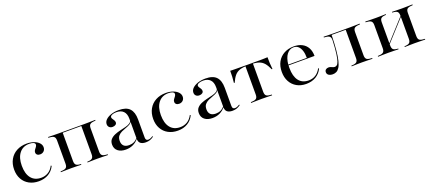

<svg xmlns="http://www.w3.org/2000/svg" viewBox="46 -1271 4768 2126"><g transform="rotate(-20 2430.0 -207.5)"><path d="M273.4 11.3Q209.7 11.3 160.9 -15.3Q112.1 -41.9 85.1 -90.3Q58.1 -138.7 58.1 -203.2Q58.1 -270.2 86.7 -321Q115.3 -371.8 166.9 -399.6Q218.5 -427.4 285.5 -427.4Q332.3 -427.4 369.4 -414.1Q406.5 -400.8 428.2 -377.8Q450 -354.8 450 -325.8Q450 -298.4 432.3 -281Q414.5 -263.7 387.1 -263.7Q366.1 -263.7 353.6 -274.2Q341.1 -284.7 341.1 -302.4Q341.1 -318.5 350.8 -331.5Q360.5 -344.4 370.2 -357.3Q379.8 -370.2 379.8 -383.1Q379.8 -398.4 361.7 -406.9Q343.5 -415.3 312.1 -415.3Q237.1 -415.3 194.8 -361.7Q152.4 -308.1 152.4 -214.5Q152.4 -119.4 193.5 -67.7Q234.7 -16.1 311.3 -16.1Q356.5 -16.1 393.5 -38.3Q430.6 -60.5 454.8 -107.3L462.9 -100.8Q437.1 -46.8 387.9 -17.7Q338.7 11.3 273.4 11.3Z M966.1 -2.4Q936.3 -2.4 909.3 -1.6Q882.3 -0.8 849.2 0V-8.9L863.7 -9.7Q896 -12.1 909.3 -25.4Q922.6 -38.7 922.6 -70.2V-412.1H966.1Q999.2 -412.1 1027.8 -412.9Q1056.5 -413.7 1090.3 -414.5V-405.6L1071.8 -404Q1037.9 -401.6 1024.2 -388.7Q1010.5 -375.8 1010.5 -343.5V-70.2Q1010.5 -38.7 1024.2 -25.4Q1037.9 -12.1 1071.8 -10.5L1090.3 -8.9V0Q1056.5 -0.8 1027.8 -1.6Q999.2 -2.4 966.1 -2.4ZM658.9 -2.4Q626.6 -2.4 598 -1.6Q569.4 -0.8 534.7 0V-8.9L554 -10.5Q587.1 -12.1 601.2 -25.4Q615.3 -38.7 615.3 -70.2V-343.5Q615.3 -375.8 601.2 -388.7Q587.1 -401.6 554 -404L534.7 -405.6V-414.5Q569.4 -413.7 598 -412.9Q626.6 -412.1 658.9 -412.1H703.2V-70.2Q703.2 -38.7 716.5 -25.4Q729.8 -12.1 762.1 -9.7L775.8 -8.9V0Q743.5 -0.8 716.5 -1.6Q689.5 -2.4 658.9 -2.4ZM683.9 -403.2V-412.1H943.5V-403.2Z M1450 -207.3V-298.4Q1450 -354.8 1421 -384.7Q1391.9 -414.5 1337.9 -414.5Q1306.5 -414.5 1285.9 -404.8Q1265.3 -395.2 1265.3 -379.8Q1265.3 -370.2 1273 -359.3Q1280.6 -348.4 1287.9 -336.3Q1295.2 -324.2 1295.2 -310.5Q1295.2 -295.2 1281.5 -285.1Q1267.7 -275 1245.2 -275Q1221.8 -275 1207.3 -288.7Q1192.7 -302.4 1192.7 -325Q1192.7 -354 1216.1 -377Q1239.5 -400 1279.8 -413.7Q1320.2 -427.4 1370.2 -427.4Q1458.1 -427.4 1498 -385.1Q1537.9 -342.7 1537.9 -257.3V-207.3ZM1298.4 11.3Q1240.3 11.3 1206 -16.1Q1171.8 -43.5 1171.8 -91.9Q1171.8 -129.8 1191.9 -152.4Q1212.1 -175 1243.5 -188.3Q1275 -201.6 1310.1 -209.7Q1345.2 -217.7 1377.4 -225.8Q1409.7 -233.9 1430.2 -247.6Q1450.8 -261.3 1451.6 -283.9L1452.4 -268.5Q1446.8 -247.6 1426.2 -235.5Q1405.6 -223.4 1378.6 -214.1Q1351.6 -204.8 1325.8 -192.7Q1300 -180.6 1282.7 -159.7Q1265.3 -138.7 1265.3 -101.6Q1265.3 -63.7 1286.3 -43.1Q1307.3 -22.6 1349.2 -22.6Q1381.5 -22.6 1406.9 -34.7Q1432.3 -46.8 1453.2 -73.4V-62.9Q1425 -26.6 1385.5 -7.7Q1346 11.3 1298.4 11.3ZM1537.9 -43.5Q1537.9 -25 1545.6 -16.1Q1553.2 -7.3 1568.5 -7.3Q1580.6 -7.3 1594 -12.5Q1607.3 -17.7 1623.4 -28.2L1628.2 -21Q1605.6 -4 1583.5 3.6Q1561.3 11.3 1533.9 11.3Q1491.9 11.3 1471 -6.5Q1450 -24.2 1450 -59.7V-207.3H1537.9Z M1912.1 11.3Q1848.4 11.3 1799.6 -15.3Q1750.8 -41.9 1723.8 -90.3Q1696.8 -138.7 1696.8 -203.2Q1696.8 -270.2 1725.4 -321Q1754 -371.8 1805.6 -399.6Q1857.3 -427.4 1924.2 -427.4Q1971 -427.4 2008.1 -414.1Q2045.2 -400.8 2066.9 -377.8Q2088.7 -354.8 2088.7 -325.8Q2088.7 -298.4 2071 -281Q2053.2 -263.7 2025.8 -263.7Q2004.8 -263.7 1992.3 -274.2Q1979.8 -284.7 1979.8 -302.4Q1979.8 -318.5 1989.5 -331.5Q1999.2 -344.4 2008.9 -357.3Q2018.5 -370.2 2018.5 -383.1Q2018.5 -398.4 2000.4 -406.9Q1982.3 -415.3 1950.8 -415.3Q1875.8 -415.3 1833.5 -361.7Q1791.1 -308.1 1791.1 -214.5Q1791.1 -119.4 1832.3 -67.7Q1873.4 -16.1 1950 -16.1Q1995.2 -16.1 2032.3 -38.3Q2069.4 -60.5 2093.5 -107.3L2101.6 -100.8Q2075.8 -46.8 2026.6 -17.7Q1977.4 11.3 1912.1 11.3Z M2471.8 -207.3V-298.4Q2471.8 -354.8 2442.7 -384.7Q2413.7 -414.5 2359.7 -414.5Q2328.2 -414.5 2307.7 -404.8Q2287.1 -395.2 2287.1 -379.8Q2287.1 -370.2 2294.8 -359.3Q2302.4 -348.4 2309.7 -336.3Q2316.9 -324.2 2316.9 -310.5Q2316.9 -295.2 2303.2 -285.1Q2289.5 -275 2266.9 -275Q2243.5 -275 2229 -288.7Q2214.5 -302.4 2214.5 -325Q2214.5 -354 2237.9 -377Q2261.3 -400 2301.6 -413.7Q2341.9 -427.4 2391.9 -427.4Q2479.8 -427.4 2519.8 -385.1Q2559.7 -342.7 2559.7 -257.3V-207.3ZM2320.2 11.3Q2262.1 11.3 2227.8 -16.1Q2193.5 -43.5 2193.5 -91.9Q2193.5 -129.8 2213.7 -152.4Q2233.9 -175 2265.3 -188.3Q2296.8 -201.6 2331.9 -209.7Q2366.9 -217.7 2399.2 -225.8Q2431.5 -233.9 2452 -247.6Q2472.6 -261.3 2473.4 -283.9L2474.2 -268.5Q2468.5 -247.6 2448 -235.5Q2427.4 -223.4 2400.4 -214.1Q2373.4 -204.8 2347.6 -192.7Q2321.8 -180.6 2304.4 -159.7Q2287.1 -138.7 2287.1 -101.6Q2287.1 -63.7 2308.1 -43.1Q2329 -22.6 2371 -22.6Q2403.2 -22.6 2428.6 -34.7Q2454 -46.8 2475 -73.4V-62.9Q2446.8 -26.6 2407.3 -7.7Q2367.7 11.3 2320.2 11.3ZM2559.7 -43.5Q2559.7 -25 2567.3 -16.1Q2575 -7.3 2590.3 -7.3Q2602.4 -7.3 2615.7 -12.5Q2629 -17.7 2645.2 -28.2L2650 -21Q2627.4 -4 2605.2 3.6Q2583.1 11.3 2555.6 11.3Q2513.7 11.3 2492.7 -6.5Q2471.8 -24.2 2471.8 -59.7V-207.3H2559.7Z M2900 -2.4Q2867.7 -2.4 2839.1 -1.6Q2810.5 -0.8 2776.6 0V-8.9L2795.2 -10.5Q2829 -12.1 2842.7 -25.4Q2856.5 -38.7 2856.5 -70.2V-207.3H2944.4V-70.2Q2944.4 -38.7 2958.1 -25.4Q2971.8 -12.1 3005.6 -10.5L3024.2 -8.9V0Q2990.3 -0.8 2961.7 -1.6Q2933.1 -2.4 2900 -2.4ZM2884.7 -403.2Q2825.8 -403.2 2789.1 -391.1Q2752.4 -379 2728.2 -350.4Q2704 -321.8 2682.3 -272.6H2673.4Q2677.4 -311.3 2679.4 -346.4Q2681.5 -381.5 2680.6 -413.7Q2702.4 -412.9 2724.6 -412.5Q2746.8 -412.1 2768.5 -412.1L2884.7 -411.3H2916.1H3032.3Q3054 -411.3 3076.2 -412.1Q3098.4 -412.9 3120.2 -413.7Q3119.4 -380.6 3121.4 -346Q3123.4 -311.3 3127.4 -272.6H3118.5Q3096.8 -321.8 3072.6 -350Q3048.4 -378.2 3011.7 -390.7Q2975 -403.2 2916.1 -403.2ZM2856.5 -207.3V-406.5H2944.4V-207.3Z M3424.2 11.3Q3361.3 11.3 3313.7 -15.7Q3266.1 -42.7 3239.5 -91.5Q3212.9 -140.3 3212.9 -205.6Q3212.9 -274.2 3240.7 -323.8Q3268.5 -373.4 3318.5 -400.4Q3368.5 -427.4 3433.1 -427.4Q3489.5 -427.4 3530.2 -406Q3571 -384.7 3592.7 -345.2Q3614.5 -305.6 3614.5 -249.2H3271.8L3271 -258.1H3526.6Q3527.4 -306.5 3515.7 -342.7Q3504 -379 3481.9 -398.8Q3459.7 -418.5 3428.2 -418.5Q3379.8 -418.5 3347.6 -376.2Q3315.3 -333.9 3308.1 -256.5L3308.9 -254.8Q3308.1 -246.8 3307.7 -237.9Q3307.3 -229 3307.3 -218.5Q3307.3 -121 3347.2 -68.5Q3387.1 -16.1 3463.7 -16.1Q3508.1 -16.1 3544.4 -38.3Q3580.6 -60.5 3605.6 -107.3L3613.7 -100.8Q3588.7 -47.6 3539.5 -18.1Q3490.3 11.3 3424.2 11.3Z M4082.3 -2.4Q4050.8 -2.4 4023 -1.6Q3995.2 -0.8 3961.3 0V-8.9L3978.2 -9.7Q4011.3 -12.1 4024.6 -25.4Q4037.9 -38.7 4037.9 -70.2V-207.3H4126.6V-70.2Q4126.6 -38.7 4140.3 -25.4Q4154 -12.1 4187.9 -10.5L4206.5 -8.9V0Q4172.6 -0.8 4143.5 -1.6Q4114.5 -2.4 4082.3 -2.4ZM3737.1 11.3Q3707.3 11.3 3688.7 -1.2Q3670.2 -13.7 3670.2 -36.3Q3670.2 -55.6 3683.1 -66.1Q3696 -76.6 3715.3 -76.6Q3729 -76.6 3740.3 -72.2Q3751.6 -67.7 3762.5 -62.9Q3773.4 -58.1 3785.5 -58.1Q3797.6 -58.1 3809.3 -66.5Q3821 -75 3831 -102.4Q3841.1 -129.8 3849.2 -187.5Q3857.3 -245.2 3861.3 -343.5Q3862.1 -375.8 3848 -388.7Q3833.9 -401.6 3800 -404L3781.5 -405.6V-414.5Q3815.3 -413.7 3844.4 -412.9Q3873.4 -412.1 3905.6 -412.1H3907.3H4082.3Q4114.5 -412.1 4143.5 -412.9Q4172.6 -413.7 4206.5 -414.5V-405.6L4187.9 -404Q4154 -401.6 4140.3 -388.7Q4126.6 -375.8 4126.6 -343.5V-207.3H4037.9V-405.6L4041.1 -403.2H3868.5L3871.8 -404.8Q3869.4 -299.2 3862.5 -226.2Q3855.6 -153.2 3844 -106.5Q3832.3 -59.7 3816.1 -34.3Q3800 -8.9 3780.2 1.2Q3760.5 11.3 3737.1 11.3Z M4704 -2.4Q4674.2 -2.4 4647.2 -1.6Q4620.2 -0.8 4587.1 0V-8.9L4601.6 -9.7Q4633.9 -12.1 4647.2 -25.4Q4660.5 -38.7 4660.5 -70.2V-207.3H4748.4V-70.2Q4748.4 -38.7 4762.1 -25.4Q4775.8 -12.1 4809.7 -10.5L4828.2 -8.9V0Q4794.4 -0.8 4765.7 -1.6Q4737.1 -2.4 4704 -2.4ZM4396.8 -2.4Q4364.5 -2.4 4335.9 -1.6Q4307.3 -0.8 4272.6 0V-8.9L4291.9 -10.5Q4325 -12.1 4339.1 -25.4Q4353.2 -38.7 4353.2 -70.2V-343.5Q4353.2 -375.8 4339.1 -388.7Q4325 -401.6 4291.9 -404L4272.6 -405.6V-414.5Q4307.3 -413.7 4335.9 -412.9Q4364.5 -412.1 4396.8 -412.1Q4427.4 -412.1 4454.4 -412.9Q4481.5 -413.7 4513.7 -414.5V-405.6L4500 -404.8Q4467.7 -402.4 4454.4 -389.5Q4441.1 -376.6 4441.1 -343.5V-70.2Q4441.1 -38.7 4454.4 -25.4Q4467.7 -12.1 4500 -9.7L4513.7 -8.9V0Q4481.5 -0.8 4454.4 -1.6Q4427.4 -2.4 4396.8 -2.4ZM4660.5 -207.3V-343.5Q4660.5 -376.6 4647.2 -389.5Q4633.9 -402.4 4601.6 -404.8L4587.1 -405.6V-414.5Q4620.2 -413.7 4647.2 -412.9Q4674.2 -412.1 4704 -412.1Q4737.1 -412.1 4765.7 -412.9Q4794.4 -413.7 4828.2 -414.5V-405.6L4809.7 -404Q4775.8 -401.6 4762.1 -388.7Q4748.4 -375.8 4748.4 -343.5V-207.3ZM4401.6 -43.5 4400 -52.4 4691.1 -372.6 4692.7 -363.7Z"/></g></svg>

Font: Playfair 144pt SemiExpanded Medium
Style: Regular
Weight: 500
Width: 6
Designer: Claus Eggers Sørensen
Foundry: Claus Eggers Sørensen
Version: Version 2.203